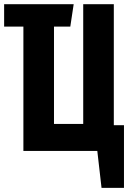

<svg xmlns="http://www.w3.org/2000/svg" viewBox="-20 -731 655 930"><path d="M93.3 0V-602.1H0V-710.8H336.9L320.5 -602.1H241.5V-130.8H383.1V-710.8H531.3V-124.6H580.5V179H471.8L451.3 0Z"/></svg>

Font: FiraCode Nerd Font
Style: Bold
Weight: 700
Designer: Carrois Corporate, Edenspiekermann AG, Nikita Prokopov
Foundry: Carrois Corporate, Edenspiekermann AG, Nikita Prokopov
Version: Version 6.002;Nerd Fonts 2.1.0